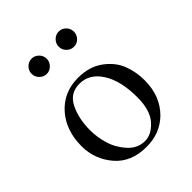

<svg xmlns="http://www.w3.org/2000/svg" viewBox="-181 -729 845 845"><g transform="rotate(-45 241.0 -306.5)"><path d="M109.9 -575.2Q109.9 -595.2 124 -609.1Q138.2 -623 157 -623Q175.8 -623 189.9 -609.1Q204.1 -595.2 204.1 -575.2Q204.1 -556.2 189.9 -542Q175.8 -527.8 157 -527.8Q138.2 -527.8 124 -542Q109.9 -556.2 109.9 -575.2ZM278.8 -575.2Q278.8 -595.2 293 -609.1Q307.1 -623 326.2 -623Q345.2 -623 359.1 -609.1Q373 -595.2 373 -575.2Q373 -556.2 359.6 -542Q346.2 -527.8 326.2 -527.8Q306.2 -527.8 292.5 -542Q278.8 -556.2 278.8 -575.2ZM40 -194.8Q40 -290 92.8 -352.1Q149.9 -418.9 242.2 -418.9Q311 -418.9 357.9 -385Q404.8 -351.1 423.3 -304.4Q441.9 -257.8 441.9 -204.1Q441.9 -105 379.9 -43.9Q323.7 10.3 240.2 9.8Q145 9.8 92.5 -52Q40 -113.8 40 -194.8ZM228 -396Q168.9 -396 142.6 -343Q116.2 -290 116.2 -216.8Q116.2 -175.8 129.2 -131.3Q142.1 -86.9 175 -50Q208 -13.2 253.9 -13.2Q294.9 -13.2 330.6 -53Q366.2 -92.8 366.2 -173.8Q366.2 -275.9 328.1 -335.9Q290 -396 228 -396Z"/></g></svg>

Font: Linux Libertine Display
Style: Regular
Weight: 400
Designer: Philipp H. Poll
Foundry: Philipp H. Poll
Version: Version 5.0.9